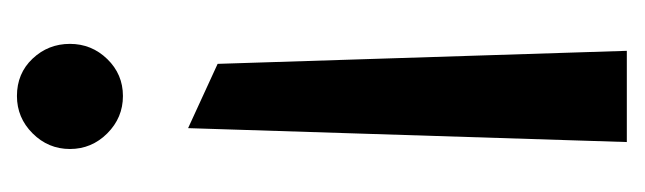

<svg xmlns="http://www.w3.org/2000/svg" viewBox="-280 -462 742 221"><g transform="rotate(-90 90.5 -351.0)"><path d="M91 -580Q116 -580 133.5 -598Q151 -616 151 -641Q151 -666 134 -684Q117 -702 91 -702Q66 -702 48 -684Q30 -666 30 -641Q30 -616 48 -598Q66 -580 91 -580ZM128 -471 54 -505 38 0H143Z"/></g></svg>

Font: Catamaran Thin Medium
Style: Regular
Weight: 500
Version: Version 2.000